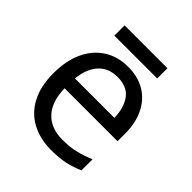

<svg xmlns="http://www.w3.org/2000/svg" viewBox="-189 -804 941 941"><g transform="rotate(45 282.0 -333.5)"><path d="M292 -546Q361 -546 410.5 -516Q460 -486 486.5 -431.5Q513 -377 513 -304V-251H146Q148 -160 192.5 -112.5Q237 -65 317 -65Q368 -65 407.5 -74.5Q447 -84 489 -102V-25Q448 -7 408 1.5Q368 10 313 10Q237 10 178.5 -21Q120 -52 87.5 -113.5Q55 -175 55 -264Q55 -352 84.5 -415Q114 -478 167.5 -512Q221 -546 292 -546ZM291 -474Q228 -474 191.5 -433.5Q155 -393 148 -321H421Q420 -389 389 -431.5Q358 -474 291 -474ZM433 -677V-606H136V-677Z"/></g></svg>

Font: Noto Sans NKo Unjoined
Style: Regular
Weight: 400
Designer: Monotype Design Team
Foundry: Monotype Imaging Inc.
Version: Version 2.004